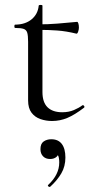

<svg xmlns="http://www.w3.org/2000/svg" viewBox="-20 -472 378 768"><path d="M188 12Q164 12 141.9 4.4Q119.8 -3.2 106.1 -21.2Q92.4 -39.2 92.4 -70.4V-305.2Q92.4 -329.4 89 -341Q85.6 -352.6 74.6 -356.4Q63.6 -360.2 40.6 -360.2Q37.4 -360.2 37.4 -366.8Q37.4 -373.4 40.6 -373.4Q81.2 -373.8 106.4 -394.7Q131.6 -415.6 134.8 -449.2Q135.2 -452.4 142.5 -452.4Q149.8 -452.4 149.8 -449.2V-104.2Q149.8 -62.6 170.3 -42.8Q190.8 -23 228.8 -23Q255 -23 275.5 -31.7Q296 -40.4 309.2 -50.6Q313 -52.8 316.3 -48.3Q319.6 -43.8 315.6 -40.8Q278.6 -12.6 249.3 -0.3Q220 12 188 12ZM285.4 -337.4Q246 -347.2 209.9 -349.9Q173.8 -352.6 133.2 -352.6V-374.6Q172.6 -374.6 209.7 -377.6Q246.8 -380.6 288.6 -384.6Q291.4 -384.6 293.5 -377.9Q295.6 -371.2 295.6 -361.4Q295.6 -353.8 292.5 -345.1Q289.4 -336.4 285.4 -337.4ZM180.8 275Q176.8 277 173.3 273.3Q169.8 269.6 173 267.4Q195 247 206 224.5Q217 202 217 178Q217 155.8 210.8 147.6Q204.6 139.4 195.4 135.2L213.6 129Q216.2 146.4 206.3 155.2Q196.4 164 180.4 164Q162.6 164 152.2 153.2Q141.8 142.4 141.8 124.6Q141.8 102.8 154.6 93.9Q167.4 85 185.2 85Q213 85 227.3 103.9Q241.6 122.8 241.6 158Q241.6 193.6 225.2 221.6Q208.8 249.6 180.8 275Z"/></svg>

Font: Cormorant Light
Style: Regular
Weight: 300
Designer: Christian Thalmann (Catharsis Fonts)
Foundry: Catharsis Fonts
Version: Version 4.000